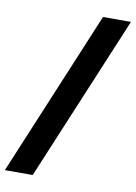

<svg xmlns="http://www.w3.org/2000/svg" viewBox="-94 -732 646 914"><g transform="rotate(10 229.0 -274.5)"><path d="M129.5 124.5H-5L328.5 -674.5H463.5Z"/></g></svg>

Font: Anek Devanagari
Style: Bold
Weight: 700
Designer: Kailash Malviya (Devanagari) & Yesha Goshar (Latin)
Foundry: Ek Type
Version: Version 1.003